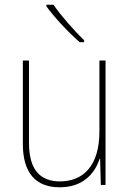

<svg xmlns="http://www.w3.org/2000/svg" viewBox="-20 -785 553 815"><path d="M207 -765H177V-758C211 -711 270 -648 318 -606H337V-614C294 -656 239 -718 207 -765ZM428 -528H402V-227C402 -82 334 -15 234 -15C150 -15 103 -65 103 -179V-528H77V-174C77 -53 130 10 233 10C335 10 383 -51 403 -111H405L408 0H428Z"/></svg>

Font: Noto Sans Devanagari SemiCondensed Thin
Style: Regular
Weight: 100
Width: 4
Designer: Jelle Bosma - Monotype Design Team
Foundry: Monotype Imaging Inc.
Version: Version 2.004